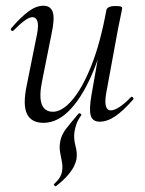

<svg xmlns="http://www.w3.org/2000/svg" viewBox="-20 -415 505 669"><path d="M174.8 234Q173.8 235 169.9 231.7Q166 228.4 168.2 226.6Q182.8 213 188.9 202.3Q195 191.6 196.2 181.6Q199 164.6 195.6 148.5Q192.2 132.4 189.2 114.5Q186.2 96.6 190 76.6Q194.8 53.8 210 34Q225.2 14.2 253.8 -19.2Q256.4 -21.6 260.7 -18.8Q265 -16 262.6 -12.8Q250.8 4.2 246.2 17.6Q241.6 31 239.6 43.6Q236 67.4 242.9 92.7Q249.8 118 246.6 139Q245.4 147.2 239.1 161.6Q232.8 176 217.7 194Q202.6 212 174.8 234ZM131.8 13Q89 13 73.9 -18.3Q58.8 -49.6 73.4 -119L109.2 -297Q115 -327.6 110.1 -341.4Q105.2 -355.2 93 -355.2Q82.2 -355.2 65.2 -342.8Q48.2 -330.4 27.4 -309Q23.4 -305 19.4 -309Q15.4 -313 19.4 -317Q52.2 -355 79 -375Q105.8 -395 131.6 -395Q156 -395 163.7 -373.2Q171.4 -351.4 159.6 -297L127.8 -138Q115.4 -80.4 125 -53Q134.6 -25.6 164.4 -25.6Q196.6 -25.6 231.9 -66.8Q267.2 -108 298.6 -187.1Q330 -266.2 350.4 -378.8L362.8 -377.8Q343 -261.4 307.6 -173.2Q272.2 -85 227.2 -36Q182.2 13 131.8 13ZM327.2 9Q302.4 9 296.1 -12.7Q289.8 -34.4 299.2 -86.6L350.4 -378.8Q353 -394 382.4 -394Q396.8 -394 401.3 -392.2Q405.8 -390.4 405.8 -387.6Q405.8 -384.4 400.8 -361.2Q395.8 -338 390.8 -312L349.8 -89Q340 -30.4 366.4 -30.4Q378 -30.4 396.1 -42Q414.2 -53.6 435.6 -76Q438.6 -80 443 -75.5Q447.4 -71 443.6 -67.8Q409.2 -28.8 381.5 -9.9Q353.8 9 327.2 9Z"/></svg>

Font: Cormorant Light
Style: Italic
Weight: 300
Italic angle: -10°
Designer: Christian Thalmann (Catharsis Fonts)
Foundry: Catharsis Fonts
Version: Version 4.000